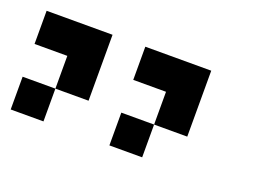

<svg xmlns="http://www.w3.org/2000/svg" viewBox="-53 -880 607 457"><g transform="rotate(20 250.0 -651.0)"><path d="M250 -692.4V-776.4H417V-609.4H333V-692.4ZM250 -526.4V-609.4H333V-526.4ZM0 -692.4V-776.4H167V-609.4H83V-692.4ZM0 -526.4V-609.4H83V-526.4Z"/></g></svg>

Font: KH Dot Kodenmachou 12
Style: Regular
Weight: 400
Designer: Original version for X68000 by Keitarou Hiraki (http://hp.vector.co.jp/authors/VA000874/) / TrueType conversion by Homem
Version: Version 1.00.20150527